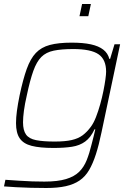

<svg xmlns="http://www.w3.org/2000/svg" viewBox="-21 -731 680 959"><path d="M210 208Q174 208 134 207Q94 206 58.5 204Q23 202 -1 200L6 167Q38 169 72.5 171.5Q107 174 140 175Q173 176 201 176Q267 176 308.5 163.5Q350 151 374 127.5Q398 104 412 69Q426 34 437 -12Q442 -29 446.5 -49Q451 -69 455 -85H451Q432 -44 404.5 -24Q377 -4 338.5 2Q300 8 246 8Q178 8 137 -2.5Q96 -13 77.5 -40Q59 -67 59 -116Q59 -143 63.5 -177Q68 -211 77 -255Q94 -335 112.5 -386.5Q131 -438 158 -466.5Q185 -495 228 -506.5Q271 -518 337 -518Q394 -518 433 -509.5Q472 -501 495 -483Q518 -465 525 -437H529L551 -510H579L486 -70Q473 -7 458 39.5Q443 86 424 118.5Q405 151 376.5 170.5Q348 190 307.5 199Q267 208 210 208ZM252 -24Q304 -24 337 -31.5Q370 -39 392 -55.5Q414 -72 433 -98Q447 -117 458.5 -146.5Q470 -176 479.5 -210Q489 -244 495.5 -276.5Q502 -309 505.5 -334.5Q509 -360 509 -373Q509 -434 471 -460Q433 -486 345 -486Q286 -486 247.5 -478Q209 -470 185.5 -446.5Q162 -423 145.5 -377Q129 -331 113 -255Q103 -212 98.5 -178Q94 -144 94 -120Q94 -80 109 -59Q124 -38 159 -31Q194 -24 252 -24ZM376 -650 389 -711H433L420 -650Z"/></svg>

Font: Saira SemiExpanded Thin
Style: Italic
Weight: 250
Width: 6
Italic angle: -12°
Designer: Hector Gatti with collaboration of the Omnibus-Type team
Foundry: Omnibus-Type
Version: Version 1.101